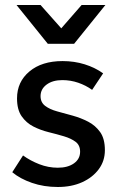

<svg xmlns="http://www.w3.org/2000/svg" viewBox="-20 -738 476 767"><path d="M211 9Q155 9 107.5 -7.5Q60 -24 29 -50L72 -117Q101 -96 137 -82Q173 -68 211 -68Q251 -68 275.5 -85.5Q300 -103 300 -132Q300 -158 282 -171.5Q264 -185 235.5 -193.5Q207 -202 174.5 -210Q142 -218 113.5 -232.5Q85 -247 66.5 -273.5Q48 -300 48 -345Q48 -411 97.5 -452.5Q147 -494 230 -494Q277 -494 318.5 -481Q360 -468 392 -445L348 -379Q323 -397 292.5 -407.5Q262 -418 229 -418Q190 -418 166 -400Q142 -382 142 -354Q142 -329 160.5 -315Q179 -301 208.5 -293Q238 -285 270.5 -276Q303 -267 332 -252Q361 -237 380 -210.5Q399 -184 399 -138Q399 -95 374.5 -62Q350 -29 308 -10Q266 9 211 9ZM171 -563 46 -718H142L253 -593H197L306 -718H401L276 -563Z"/></svg>

Font: SUSE Medium
Style: Regular
Weight: 500
Designer: Rene Bieder
Foundry: SUSE
Version: Version 1.000